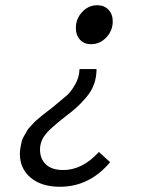

<svg xmlns="http://www.w3.org/2000/svg" viewBox="-20 -518 640 734"><path d="M349 -254Q349 -222 339 -195Q329 -168 308.5 -144.5Q288 -121 272.5 -107Q257 -93 228 -71Q168 -24 153 -3Q133 23 133 54Q133 89 155.5 110.5Q178 132 222 132Q295 132 358 63L401 102Q322 196 209 196Q139 196 97.5 161.5Q56 127 56 70Q56 57 58.5 44.5Q61 32 63 22.5Q65 13 72.5 1Q80 -11 83 -17.5Q86 -24 97 -35.5Q108 -47 111.5 -51Q115 -55 129.5 -67Q144 -79 146.5 -81Q149 -83 166 -96Q183 -109 184 -110Q223 -142 237 -154.5Q251 -167 267 -194.5Q283 -222 284 -254ZM352 -498Q378 -498 394.5 -481Q411 -464 411 -436Q411 -401 386.5 -375Q362 -349 328 -349Q302 -349 286 -366Q270 -383 270 -411Q270 -446 294 -472Q318 -498 352 -498Z"/></svg>

Font: TypoPRO Source Code Pro
Style: Italic
Weight: 400
Italic angle: -11°
Monospace: yes
Designer: Paul D. Hunt, Teo Tuominen
Foundry: Adobe Systems Incorporated
Version: Version 1.030;PS 1.0;hotconv 1.0.84;makeotf.lib2.5.63406